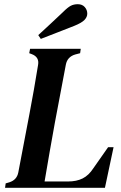

<svg xmlns="http://www.w3.org/2000/svg" viewBox="-20 -893 576 913"><path d="M4 0 7 -21 24 -26Q60 -37 67 -73L120 -351Q130 -404 141 -465.5Q152 -527 161 -584Q168 -622 130 -636L119 -640L123 -661H364L361 -640L338 -634Q300 -623 293 -585L241 -310Q229 -246 216 -170Q203 -94 192 -30H303Q344 -30 373 -44.5Q402 -59 424 -93L494 -193H520L479 0ZM162 -726Q191 -752 221 -780.5Q251 -809 279 -835Q302 -858 316.5 -865.5Q331 -873 350 -873Q371 -873 383 -859.5Q395 -846 395 -828Q395 -812 381.5 -798Q368 -784 333 -770Q292 -754 252.5 -738.5Q213 -723 174 -708Z"/></svg>

Font: DeepMind Serif Text
Style: Italic
Weight: 400
Italic angle: -12°
Designer: Frank Grießhammer / Modifications: Colophon Foundry
Foundry: Colophon Foundry
Version: Version 5.003; ttfautohint (v1.8.2)